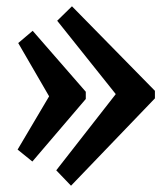

<svg xmlns="http://www.w3.org/2000/svg" viewBox="-20 -574 533 611"><path d="M206 17 159 -32 348 -274V-275L162 -508L209 -554L473 -285V-261ZM83 -60 36 -98 136 -267V-268L38 -437L84 -476L253 -282V-259Z"/></svg>

Font: Lora
Style: Bold
Weight: 700
Designer: Olga Karpushina, Alexei Vanyashin (Cyrillic)
Foundry: Cyreal
Version: Version 3.006; ttfautohint (v1.8.4.7-5d5b);gftools[0.9.30]